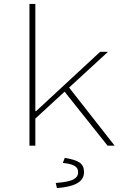

<svg xmlns="http://www.w3.org/2000/svg" viewBox="-20 -742 640 978"><path d="M130 0V-722H160V-176H164L490 -478H530L332 -296L564 0H528L309 -275L160 -138V0ZM270 216 264 190Q330 185 354 172Q378 159 378 136Q378 112 357 101.5Q336 91 300 88L310 62Q364 71 386 86.5Q408 102 408 134Q408 172 373 191.5Q338 211 270 216Z"/></svg>

Font: Source Code Pro ExtraLight
Style: Regular
Weight: 200
Monospace: yes
Designer: Paul D. Hunt, Teo Tuominen
Foundry: Adobe Systems Incorporated
Version: Version 2.030;PS 1.000;hotconv 16.6.51;makeotf.lib2.5.65220